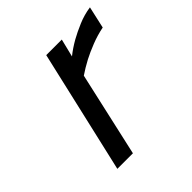

<svg xmlns="http://www.w3.org/2000/svg" viewBox="-143 -621 733 733"><g transform="rotate(-45 223.0 -255.0)"><path d="M199 -499H283L265 -426Q290 -446 320 -463Q345 -477 378 -491Q411 -505 446 -510L426 -421Q391 -414 358 -401Q325 -388 300 -375Q270 -359 245 -342L168 0H84Z"/></g></svg>

Font: Panefresco 500wt
Style: Italic
Weight: 700
Foundry: Campivisivi & Chank Co
Version: Version 1.000